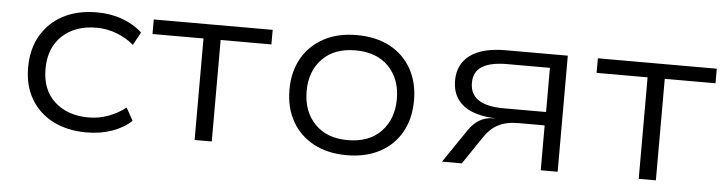

<svg xmlns="http://www.w3.org/2000/svg" viewBox="-38 -655 3078 814"><g transform="rotate(5 1501.0 -247.5)"><path d="M346 8Q265 8 204 -23Q143 -54 109.5 -111Q76 -168 76 -245Q76 -324 110 -382Q144 -440 204.5 -471.5Q265 -503 347 -503Q406 -503 456 -484.5Q506 -466 540 -434L510 -379Q477 -407 435.5 -422.5Q394 -438 351 -438Q260 -438 205 -386.5Q150 -335 150 -245Q150 -156 205 -106Q260 -56 350 -56Q394 -56 435 -71.5Q476 -87 507 -112L537 -58Q504 -27 455 -9.5Q406 8 346 8Z M806 0V-432H589V-494H1095V-432H879V0Z M1454 8Q1372 8 1312.5 -24Q1253 -56 1220.5 -113.5Q1188 -171 1188 -248Q1188 -324 1220.5 -381.5Q1253 -439 1312.5 -471Q1372 -503 1453 -503Q1535 -503 1594.5 -471Q1654 -439 1686 -381.5Q1718 -324 1718 -248Q1718 -171 1686 -113.5Q1654 -56 1594.5 -24Q1535 8 1454 8ZM1452 -56Q1543 -56 1594 -109Q1645 -162 1645 -248Q1645 -333 1594 -385.5Q1543 -438 1453 -438Q1363 -438 1312 -385.5Q1261 -333 1261 -248Q1261 -162 1312 -109Q1363 -56 1452 -56Z M1859 0 1954 -140Q1973 -169 1999 -185.5Q2025 -202 2061 -202H2067L2062 -203Q2011 -205 1970.5 -220.5Q1930 -236 1907 -268Q1884 -300 1884 -348Q1884 -417 1935.5 -455.5Q1987 -494 2088 -494H2351V0H2279V-191H2168Q2116 -191 2081.5 -173Q2047 -155 2023 -118L1943 0ZM2099 -248H2280V-436H2099Q2027 -436 1991.5 -413.5Q1956 -391 1956 -344Q1956 -296 1992 -272Q2028 -248 2099 -248Z M2696 0V-432H2479V-494H2985V-432H2769V0Z"/></g></svg>

Font: Nunito Sans 7pt SemiExpanded Light
Style: Regular
Weight: 300
Width: 6
Designer: Vernon Adams
Foundry: Vernon Adams
Version: Version 3.101;gftools[0.9.27]